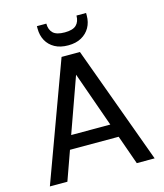

<svg xmlns="http://www.w3.org/2000/svg" viewBox="-130 -1004 939 1101"><g transform="rotate(-15 339.0 -453.5)"><path d="M28 0 285 -700H394L650 0H544L339 -580L132 0ZM144 -173 172 -253H501L529 -173ZM340 -754Q293 -754 260.5 -772Q228 -790 211 -821Q194 -852 194 -892V-907H250Q250 -871 270.5 -851Q291 -831 340 -831Q388 -831 408.5 -851Q429 -871 429 -907H486V-892Q486 -852 468.5 -821Q451 -790 418.5 -772Q386 -754 340 -754Z"/></g></svg>

Font: DM Sans 16pt Medium
Style: Regular
Weight: 500
Version: Version 4.004;gftools[0.9.30]